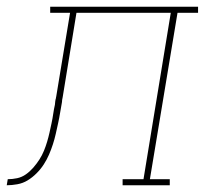

<svg xmlns="http://www.w3.org/2000/svg" viewBox="-76 -550 608 570"><path d="M-56 0 -53 -18Q-39 -18 -25 -21Q-11 -24 1 -32.5Q13 -41 23 -52.5Q33 -64 41 -76.5Q49 -89 54.5 -102.5Q60 -116 64 -129.5Q68 -143 71 -156.5Q74 -170 77 -184Q80 -198 82 -212Q84 -226 87 -239Q87 -242 87.5 -244Q88 -246 88 -249L89 -255Q90 -257 90 -259Q90 -261 91 -264L132 -512H73V-530H512V-512H451L369 -18H428V0H288V-18H350L431 -512H151L110 -261Q109 -257 108.5 -253.5Q108 -250 108 -247Q105 -231 102.5 -215.5Q100 -200 96.5 -184Q93 -168 89.5 -152.5Q86 -137 81 -121.5Q76 -106 69.5 -91Q63 -76 54 -62Q45 -48 32.5 -35.5Q20 -23 6 -14.5Q-8 -6 -24.5 -3Q-41 0 -56 0Z"/></svg>

Font: Iosevka Curly Slab ThObl
Style: Regular
Weight: 100
Italic angle: -9°
Monospace: yes
Designer: Belleve Invis
Foundry: Belleve Invis
Version: Version 11.0.0; ttfautohint (v1.8.3)